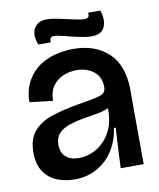

<svg xmlns="http://www.w3.org/2000/svg" viewBox="-79 -739 672 814"><g transform="rotate(-10 257.0 -331.5)"><path d="M177 13Q136 13 101.5 -1Q67 -15 45.5 -46.5Q24 -78 24 -129Q24 -190 54.5 -223Q85 -256 134.5 -271.5Q184 -287 241 -297Q296 -306 323.5 -312Q351 -318 359.5 -326.5Q368 -335 368 -351Q368 -395 338 -418.5Q308 -442 264 -442Q236 -442 209 -431.5Q182 -421 163.5 -397Q145 -373 144 -331L44 -343Q46 -397 66.5 -433.5Q87 -470 119 -492Q151 -514 189.5 -523.5Q228 -533 266 -533Q361 -533 418 -479Q475 -425 475 -318V-221Q475 -166 475.5 -110.5Q476 -55 476 0H377Q379 -43 381 -84.5Q383 -126 386 -173H378Q371 -120 344.5 -78Q318 -36 275 -11.5Q232 13 177 13ZM212 -73Q249 -73 284.5 -93Q320 -113 343.5 -152.5Q367 -192 368 -250V-260Q347 -250 316.5 -245Q286 -240 254.5 -234.5Q223 -229 195.5 -219.5Q168 -210 151 -192Q134 -174 134 -143Q134 -110 154.5 -91.5Q175 -73 212 -73ZM354 -572Q331 -572 299 -579Q267 -586 238.5 -593.5Q210 -601 196 -601Q184 -601 180 -594Q176 -587 178 -577H124Q107 -620 122.5 -648Q138 -676 178 -676Q199 -676 231 -669Q263 -662 292.5 -655.5Q322 -649 336 -649Q360 -649 355 -673H408Q422 -632 409.5 -602Q397 -572 354 -572Z"/></g></svg>

Font: Bricolage Grotesque 96pt Medium
Style: Regular
Weight: 500
Designer: Mathieu Triay
Foundry: Atelier Triay
Version: Version 1.001; ttfautohint (v1.8.4.7-5d5b);gftools[0.9.33.de